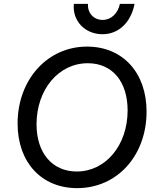

<svg xmlns="http://www.w3.org/2000/svg" viewBox="-20 -957 811 993"><path d="M379 16C586 16 738 -152 738 -380C738 -581 615 -716 430 -716C225 -716 71 -545 71 -318C71 -118 194 16 379 16ZM377 -70C250 -70 169 -166 169 -314C169 -494 283 -630 434 -630C561 -630 640 -535 640 -386C640 -206 527 -70 377 -70ZM510 -780C593 -780 657 -840 676 -937H600C590 -888 555 -854 511 -854C465 -854 432 -889 435 -937H362C353 -850 419 -780 510 -780Z"/></svg>

Font: Uncut Sans Medium Italic
Style: Regular
Weight: 500
Italic angle: -11°
Designer: Kasper Nordkvist
Foundry: UNCUT.wtf
Version: Version 1.304;Glyphs 3.2 (3246)